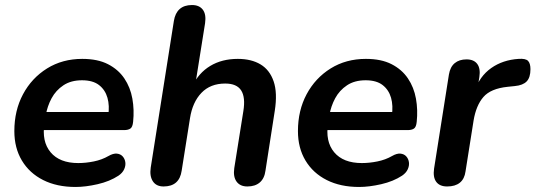

<svg xmlns="http://www.w3.org/2000/svg" viewBox="-20 -733 2128 763"><path d="M280 10Q206 10 151.5 -17.5Q97 -45 67 -95Q37 -145 37 -212Q37 -294 71.5 -358.5Q106 -423 167 -461Q228 -499 307 -499Q368 -499 409 -478Q450 -457 474 -421.5Q498 -386 506 -341Q514 -296 509 -249Q507 -228 498 -222Q489 -216 473 -216H137L147 -288H427L410 -273Q416 -313 407 -344.5Q398 -376 373.5 -395Q349 -414 306 -414Q262 -414 232 -394Q202 -374 185 -342.5Q168 -311 162 -275L157 -244Q145 -171 181 -128Q217 -85 291 -85Q321 -85 353 -91.5Q385 -98 411 -113Q430 -124 444.5 -122.5Q459 -121 467.5 -111.5Q476 -102 478 -88.5Q480 -75 473.5 -60.5Q467 -46 451 -35Q416 -12 368 -1Q320 10 280 10Z M630 8Q601 8 587.5 -12.5Q574 -33 579 -67L671 -650Q676 -681 694 -697Q712 -713 743 -713Q772 -713 786 -694.5Q800 -676 795 -641L755 -390H744Q769 -443 815.5 -471Q862 -499 925 -499Q979 -499 1015.5 -477Q1052 -455 1067.5 -409.5Q1083 -364 1072 -293L1035 -55Q1031 -24 1012.5 -8Q994 8 963 8Q934 8 920 -11.5Q906 -31 911 -65L947 -291Q956 -346 938.5 -373.5Q921 -401 875 -401Q816 -401 780.5 -364Q745 -327 735 -263L702 -55Q693 8 630 8Z M1407 10Q1333 10 1278.5 -17.5Q1224 -45 1194 -95Q1164 -145 1164 -212Q1164 -294 1198.5 -358.5Q1233 -423 1294 -461Q1355 -499 1434 -499Q1495 -499 1536 -478Q1577 -457 1601 -421.5Q1625 -386 1633 -341Q1641 -296 1636 -249Q1634 -228 1625 -222Q1616 -216 1600 -216H1264L1274 -288H1554L1537 -273Q1543 -313 1534 -344.5Q1525 -376 1500.5 -395Q1476 -414 1433 -414Q1389 -414 1359 -394Q1329 -374 1312 -342.5Q1295 -311 1289 -275L1284 -244Q1272 -171 1308 -128Q1344 -85 1418 -85Q1448 -85 1480 -91.5Q1512 -98 1538 -113Q1557 -124 1571.5 -122.5Q1586 -121 1594.5 -111.5Q1603 -102 1605 -88.5Q1607 -75 1600.5 -60.5Q1594 -46 1578 -35Q1543 -12 1495 -1Q1447 10 1407 10Z M1757 8Q1727 8 1713.5 -10.5Q1700 -29 1705 -63L1764 -437Q1769 -467 1787 -482Q1805 -497 1834 -497Q1863 -497 1876.5 -479Q1890 -461 1885 -427L1876 -371H1866Q1886 -430 1932 -462.5Q1978 -495 2041 -499Q2069 -501 2078.5 -491Q2088 -481 2088 -458Q2088 -425 2073 -409.5Q2058 -394 2026 -391L1997 -388Q1930 -381 1901 -347.5Q1872 -314 1862 -254L1830 -52Q1826 -22 1807.5 -7Q1789 8 1757 8Z"/></svg>

Font: Nunito ExtraLight
Style: Italic
Weight: 200
Italic angle: -9°
Designer: Vernon Adams
Foundry: Vernon Adams
Version: Version 3.602